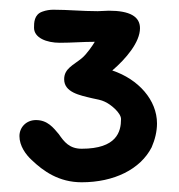

<svg xmlns="http://www.w3.org/2000/svg" viewBox="-20 -658 368 395"><path d="M211 -513C239 -537 268 -571 268 -600C268 -624 247 -636 204 -636C196 -636 189 -635 181 -635C149 -635 120 -638 90 -638C83 -638 75 -637 67 -634C50 -628 50 -611 50 -601C50 -580 76 -570 103 -570C128 -570 150 -572 175 -572C171 -565 158 -546 148 -538C131 -524 112 -517 112 -495C112 -468 144 -462 169 -456C179 -454 189 -452 195 -449C207 -444 229 -426 229 -413C229 -387 220 -352 148 -352C123 -352 112 -366 101 -382C90 -395 78 -411 54 -411C34 -411 20 -396 20 -378C20 -358 33 -340 45 -329C69 -306 101 -283 148 -283C215 -283 269 -310 292 -355C299 -371 303 -388 303 -404C303 -452 265 -495 211 -513Z"/></svg>

Font: Itim
Style: Regular
Weight: 400
Designer: CadsonDemak Team
Foundry: Pablo Impallari
Version: Version 1.002;PS 001.002;hotconv 1.0.88;makeotf.lib2.5.64775